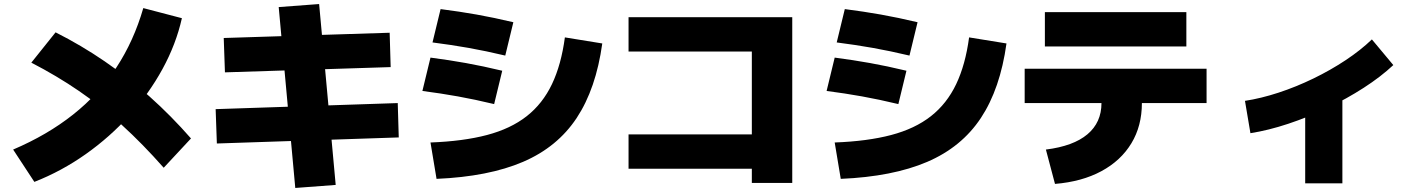

<svg xmlns="http://www.w3.org/2000/svg" viewBox="-20 -835 7040 950"><path d="M45 -95Q214 -167 341.5 -268Q469 -369 555.5 -500.5Q642 -632 689 -795L880 -745Q851 -616 784 -493.5Q717 -371 620.5 -264Q524 -157 404.5 -72.5Q285 12 150 65ZM790 -5Q685 -124 582.5 -217Q480 -310 370.5 -385Q261 -460 135 -525L255 -675Q382 -611 498 -531.5Q614 -452 720.5 -357Q827 -262 925 -150Z M1441 95 1359 -800 1559 -815 1641 80ZM1053 -125 1047 -295 1948 -325 1953 -155ZM1093 -477 1087 -647 1908 -673 1913 -503Z M2110 -130Q2272 -136 2389.5 -167Q2507 -198 2586 -260Q2665 -322 2711 -418.5Q2757 -515 2775 -650L2960 -620Q2929 -396 2833.5 -251.5Q2738 -107 2567.5 -34Q2397 39 2140 50ZM2425 -320Q2329 -343 2245.5 -358Q2162 -373 2070 -385L2110 -550Q2202 -538 2285.5 -523Q2369 -508 2465 -485ZM2480 -560Q2383 -583 2298.5 -598Q2214 -613 2120 -625L2160 -790Q2254 -778 2338.5 -763Q2423 -748 2520 -725Z M3700 70V0H3090V-170H3700V-580H3090V-750H3900V70Z M4110 -130Q4272 -136 4389.5 -167Q4507 -198 4586 -260Q4665 -322 4711 -418.5Q4757 -515 4775 -650L4960 -620Q4929 -396 4833.5 -251.5Q4738 -107 4567.5 -34Q4397 39 4140 50ZM4425 -320Q4329 -343 4245.5 -358Q4162 -373 4070 -385L4110 -550Q4202 -538 4285.5 -523Q4369 -508 4465 -485ZM4480 -560Q4383 -583 4298.5 -598Q4214 -613 4120 -625L4160 -790Q4254 -778 4338.5 -763Q4423 -748 4520 -725Z M5155 -95Q5291 -112 5360.5 -170.5Q5430 -229 5430 -325H5050V-495H5950V-325H5630Q5630 -212 5578 -126Q5526 -40 5429.5 12Q5333 64 5200 75ZM5150 -605V-775H5850V-605Z M6140 -336Q6219 -348 6306 -376.5Q6393 -405 6478.5 -446.5Q6564 -488 6638.5 -537.5Q6713 -587 6768 -640L6874 -513Q6812 -455 6727.5 -400.5Q6643 -346 6547.5 -300.5Q6452 -255 6354 -222.5Q6256 -190 6167 -176ZM6438 72V-388H6622V72Z"/></svg>

Font: M PLUS 1 Thin Black
Style: Regular
Weight: 900
Version: Version 1.001